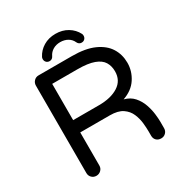

<svg xmlns="http://www.w3.org/2000/svg" viewBox="-197 -1012 1106 1164"><g transform="rotate(-30 356.0 -430.0)"><path d="M142 5Q123 5 110 -8Q97 -21 97 -40V-652Q97 -671 110 -684.5Q123 -698 142 -698H375Q470 -698 530 -671Q590 -644 618.5 -598.5Q647 -553 647 -495Q647 -437 614.5 -387Q582 -337 516 -314Q558 -303 583 -274.5Q608 -246 620.5 -210Q633 -174 637 -140.5Q641 -107 641 -86V-40Q641 -21 628 -8Q615 5 596 5Q575 5 562.5 -7.5Q550 -20 550 -40V-70Q550 -95 546.5 -129Q543 -163 529 -196Q515 -229 483.5 -250.5Q452 -272 395 -272H188V-40Q188 -21 174.5 -8Q161 5 142 5ZM188 -358H369Q453 -358 504.5 -391Q556 -424 556 -488Q556 -525 539 -553Q522 -581 480 -596.5Q438 -612 364 -612H188ZM244 -739Q230 -739 221.5 -748Q213 -757 213 -770Q213 -778 216 -784Q235 -821 271.5 -843Q308 -865 356 -865Q404 -865 440.5 -843Q477 -821 496 -784Q499 -778 499 -770Q499 -757 490.5 -748Q482 -739 468 -739Q449 -739 440 -758Q430 -781 407.5 -794Q385 -807 356 -807Q327 -807 305 -794Q283 -781 272 -758Q263 -739 244 -739Z"/></g></svg>

Font: Varela Round
Style: Regular
Weight: 400
Designer: Joe Prince, Avraham Cornfeld
Foundry: Joe Prince, Avraham Cornfeld
Version: Version 3.010; ttfautohint (v1.8.4.7-5d5b)